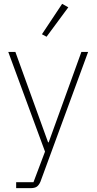

<svg xmlns="http://www.w3.org/2000/svg" viewBox="-20 -778 502 998"><path d="M403 -508H438L190 167Q182 185 171 192.5Q160 200 138 200H64V169H154L214 10L23 -508H60L230 -38H233ZM222 -587 198 -600 303 -758 335 -740Z"/></svg>

Font: IBM Plex Sans ExtLt
Style: Regular
Weight: 200
Designer: Mike Abbink, Paul van der Laan, Pieter van Rosmalen
Foundry: Bold Monday
Version: Version 3.005